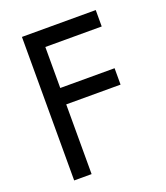

<svg xmlns="http://www.w3.org/2000/svg" viewBox="-130 -790 761 880"><g transform="rotate(-20 250.0 -350.0)"><path d="M165 -340V0H80V-700H440V-620H165V-420H430V-340Z"/></g></svg>

Font: renner_400book
Style: Book
Weight: 400
Version: Version 003.000 ; ttfautohint (v0.97) -l 8 -r 50 -G 200 -x 1